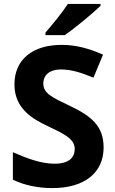

<svg xmlns="http://www.w3.org/2000/svg" viewBox="-20 -954 591 984"><path d="M495 -924V-934H328C299 -889 245 -824 213 -787V-774H312C363 -809 457 -887 495 -924ZM511 -198C511 -310 446 -360 337 -412C247 -455 202 -475 202 -526C202 -569 234 -598 291 -598C345 -598 393 -583 459 -556L508 -674C434 -706 370 -724 296 -724C147 -724 54 -649 54 -521C54 -391 158 -340 224 -308C303 -270 363 -244 363 -191C363 -147 334 -115 260 -115C188 -115 114 -144 46 -174V-33C104 -5 174 10 248 10C416 10 511 -71 511 -198Z"/></svg>

Font: Noto Sans Bassa Vah
Style: Bold
Weight: 700
Designer: Monotype Design Team
Foundry: Monotype Imaging Inc.
Version: Version 2.002